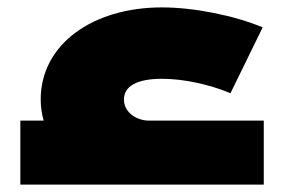

<svg xmlns="http://www.w3.org/2000/svg" viewBox="-20 -499 768 519"><path d="M382 -173C351 -173 315 -194 315 -230C315 -266 350 -286 418 -286C476 -286 546 -271 603 -247L690 -425C614 -457 504 -479 418 -479C230 -479 90 -379 90 -230C90 -210 93 -191 98 -173H35V0H693V-173Z"/></svg>

Font: Montserrat-Arabic Black
Style: Regular
Weight: 900
Designer: Mohamed Gaber
Foundry: Kief Type Foundry
Version: Version 5.008;PS 005.008;hotconv 1.0.88;makeotf.lib2.5.64775